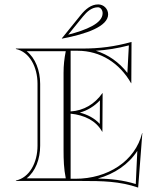

<svg xmlns="http://www.w3.org/2000/svg" viewBox="-20 -820 725 870"><path d="M261 -645C370.9 -665.5 470 -700.5 470 -755C470 -779.8 449.8 -800 425 -800C393.1 -800 367.8 -779 345.7 -751.7L260 -646ZM289.1 -662.9 355 -744.1C374.5 -768.1 396.2 -787 424 -787C435.6 -787 445 -774.9 445 -760C445 -713.6 370.2 -684 289.1 -662.9ZM300 -315V-590H332C435 -590 521.7 -534.5 574 -443H575L576 -630C499.3 -608.7 431.7 -600 352 -600H52V-598C113.6 -584.8 150 -517.2 150 -440V-160C150 -82.8 113.6 -15.2 52 -2V0H352C442.9 0 521.4 1 606 30L625 -217H624C592.4 -89.3 467.2 -10 322 -10H300V-305C361.9 -298.5 415.1 -273.9 443 -223H444L445 -398H444C409.1 -348.3 359.9 -318.9 300 -315ZM278 -12H100.8C141 -43.4 162 -99.6 162 -160V-440C162 -500.8 140 -557.4 100.8 -588H278C271.3 -554.3 268 -524.3 268 -490V-140C268 -94.7 269.2 -56.2 278 -12ZM341.6 -309.8C376.8 -319.5 407.6 -338.8 432.8 -365.3L432.2 -258.5C407.8 -284.9 376.8 -300.7 341.6 -309.8ZM423.6 -11.2C498.9 -31.8 563.1 -75.7 602.2 -136.3L595.2 13.9C536.6 -4.2 481.8 -9.5 423.6 -11.2ZM414.3 -590C464.9 -593.3 512.9 -601.1 563.9 -614.3L557.2 -489.7C519.3 -538.2 470.7 -572.6 414.3 -590Z"/></svg>

Font: Sortefax
Style: Medium
Weight: 500
Designer: gluk
Foundry: gluk
Version: Version 0.261